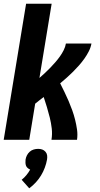

<svg xmlns="http://www.w3.org/2000/svg" viewBox="-20 -755 540 1037"><path d="M0 0 121 -735H259L193 -334Q208 -347 223 -361Q238 -375 252 -389.5Q266 -404 279 -419Q292 -434 303.5 -450Q315 -466 324 -484Q333 -502 336 -520H474Q470 -498 459.5 -477.5Q449 -457 435.5 -438Q422 -419 406.5 -401.5Q391 -384 374.5 -367.5Q358 -351 340.5 -335.5Q323 -320 305 -305Q317 -281 328.5 -257.5Q340 -234 350.5 -209.5Q361 -185 370 -160Q379 -135 385.5 -109Q392 -83 396 -55.5Q400 -28 396 0H258Q263 -31 259.5 -61Q256 -91 249 -119.5Q242 -148 233.5 -176Q225 -204 216 -231Q204 -222 192.5 -213Q181 -204 170 -195L138 0ZM138 262 97 216Q111 205 122.5 191Q134 177 143 161Q136 158 129.5 152.5Q123 147 120.5 140Q118 133 117.5 124.5Q117 116 118 107Q120 95 125.5 84Q131 73 140.5 64.5Q150 56 162 52.5Q174 49 186 49Q198 49 208 52.5Q218 56 225.5 64.5Q233 73 234.5 84Q236 95 234 107Q230 129 222 150.5Q214 172 202 192Q190 212 174 229.5Q158 247 138 262Z"/></svg>

Font: Iosevka Term Curly Hv Obl
Style: Regular
Weight: 900
Italic angle: -9°
Designer: Belleve Invis
Foundry: Belleve Invis
Version: Version 32.3.0